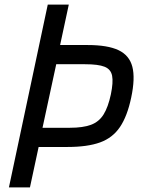

<svg xmlns="http://www.w3.org/2000/svg" viewBox="-20 -820 640 840"><path d="M19 0 189 -800H281L243 -623H363Q451 -623 498.5 -600.5Q546 -578 559 -528Q572 -478 554 -393Q537 -312 505 -264.5Q473 -217 418 -197Q363 -177 275 -177H149L111 0ZM226 -539 166 -261H286Q343 -261 378 -274Q413 -287 433 -319Q453 -351 465 -407Q476 -460 470.5 -488.5Q465 -517 437.5 -528Q410 -539 352 -539Z"/></svg>

Font: Victor Mono Thin SemiBold
Style: Italic
Weight: 600
Italic angle: -12°
Monospace: yes
Version: Version 1.561;gftools[0.9.30]